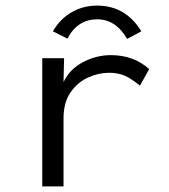

<svg xmlns="http://www.w3.org/2000/svg" viewBox="-20 -665 603 686"><path d="M131 1V-457H209L207 -372Q229 -418 276.5 -443Q324 -468 376 -468Q458 -468 513 -418L480 -359Q447 -386 423.5 -395.5Q400 -405 370 -405Q332 -405 294.5 -388Q257 -371 232 -335Q207 -299 207 -242V1ZM221 -527 169 -553Q194 -597 235.5 -621Q277 -645 327 -645Q429 -645 485 -553L434 -526Q394 -596 327 -596Q293 -596 266 -579Q239 -562 221 -527Z"/></svg>

Font: Inconsolata SemiExpanded
Style: Regular
Weight: 400
Width: 6
Monospace: yes
Designer: Raph Levien, Cyreal, Brenton Simpson
Foundry: Raph Levien, Cyreal, Google
Version: Version 3.100; ttfautohint (v1.8.4.7-5d5b)